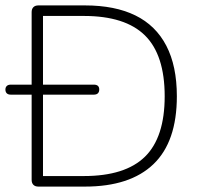

<svg xmlns="http://www.w3.org/2000/svg" viewBox="-21 -690 734 710"><path d="M96 -25V-645Q96 -657 102.5 -663.5Q109 -670 121 -670H293Q404 -670 479.5 -633Q555 -596 594 -521Q633 -446 633 -334Q633 -166 546.5 -83Q460 0 293 0H121Q109 0 102.5 -6.5Q96 -13 96 -25ZM588 -334Q588 -487 515 -559Q442 -631 289 -631H138V-39H289Q442 -39 515 -110.5Q588 -182 588 -334ZM-1 -359Q-1 -367 4 -372Q9 -377 19 -377H326Q336 -377 341 -372.5Q346 -368 346 -359Q346 -350 341 -345Q336 -340 326 -340H19Q9 -340 4 -345Q-1 -350 -1 -359Z"/></svg>

Font: SN Pro Thin
Style: Regular
Weight: 200
Designer: Tobias Whetton
Foundry: Supernotes
Version: Version 1.003;Glyphs 3.3 (3324)